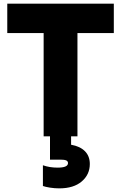

<svg xmlns="http://www.w3.org/2000/svg" viewBox="-20 -750 666 1056"><path d="M220 -568H20V-730H606V-568H406V0H371V46Q421 55 447.5 82Q474 109 474 152Q474 210 429.5 248Q385 286 306 286Q280 286 255 282Q230 278 216 273V159Q253 172 297 172Q354 172 354 147Q354 137 344.5 132.5Q335 128 313 128H255V0H220Z"/></svg>

Font: Sora-SIA ExtraBold
Style: Regular
Weight: 800
Designer: Jonathan Barnbrook, Julián Moncada
Foundry: Barnbrook Fonts
Version: Version 2.000